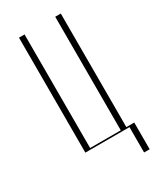

<svg xmlns="http://www.w3.org/2000/svg" viewBox="-160 -551 596 716"><g transform="rotate(-30 138.0 -193.0)"><path d="M50 -495H74V-6H206V-495H230V-6H264V109H240V0H50Z"/></g></svg>

Font: Moniqa Thin Display
Style: Regular
Weight: 100
Designer: Rajesh Rajput
Foundry: Rajesh Rajput
Version: Version 1.000